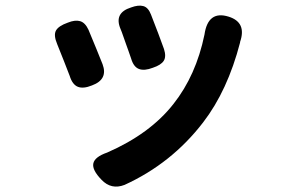

<svg xmlns="http://www.w3.org/2000/svg" viewBox="-20 -599 1040 690"><path d="M413.1 -495.1Q388.7 -552.7 451.2 -572.3Q477.5 -582 495.1 -577.1Q512.7 -572.3 522.5 -546.9Q552.7 -469.7 569.3 -422.9Q578.1 -395.5 568.4 -380.4Q558.6 -365.2 529.3 -355.5Q499 -343.8 479.5 -351.1Q460 -358.4 451.2 -388.7Q448.2 -397.5 441.9 -415.5Q435.5 -433.6 432.6 -441.4Q429.7 -449.2 423.3 -467.8Q417 -486.3 413.1 -495.1ZM710 -159.2Q596.7 -11.7 427.7 65.4Q379.9 84 344.7 46.9Q310.5 11.7 315.4 -11.7Q320.3 -35.2 365.2 -50.8Q519.5 -118.2 603.5 -225.6Q684.6 -328.1 714.8 -474.6Q727.5 -562.5 801.8 -539.1Q867.2 -518.6 842.8 -448.2V-446.3Q797.9 -273.4 710 -159.2ZM230.5 -326.2Q211.9 -375 185.5 -440.4Q171.9 -472.7 181.2 -489.3Q190.4 -505.9 223.6 -517.6Q250 -528.3 268.1 -522.9Q286.1 -517.6 297.9 -492.2Q330.1 -415 348.6 -368.2Q369.1 -313.5 310.5 -292Q279.3 -279.3 259.8 -287.1Q240.2 -294.9 230.5 -326.2Z"/></svg>

Font: GenSenMaruGothic TW TTF Bold
Style: Regular
Weight: 700
Version: Version 1.301